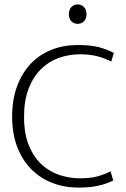

<svg xmlns="http://www.w3.org/2000/svg" viewBox="-20 -842 569 870"><path d="M341 -34Q389 -34 422 -43Q455 -52 481 -66L493 -24Q463 -9 425.5 -0.5Q388 8 334 8Q272 8 217.5 -13Q163 -34 122.5 -74.5Q82 -115 58.5 -175Q35 -235 35 -314Q35 -391 57.5 -451.5Q80 -512 119.5 -553.5Q159 -595 213.5 -616.5Q268 -638 332 -638Q390 -638 427 -628.5Q464 -619 496 -602L484 -563Q451 -580 417.5 -588Q384 -596 343 -596Q293 -596 247.5 -580Q202 -564 166.5 -529.5Q131 -495 110 -441.5Q89 -388 89 -313Q89 -235 111.5 -181.5Q134 -128 170 -95.5Q206 -63 251 -48.5Q296 -34 341 -34ZM292 -778Q292 -798 303.5 -810Q315 -822 332 -822Q349 -822 360.5 -810Q372 -798 372 -778Q372 -757 360.5 -745.5Q349 -734 332 -734Q315 -734 303.5 -745.5Q292 -757 292 -778Z"/></svg>

Font: Ek Mukta ExtraLight
Style: Regular
Weight: 275
Designer: Girish Dalvi and Yashodeep Gholap
Foundry: Ek Type
Version: Version 2.538;PS 1.002;hotconv 16.6.51;makeotf.lib2.5.65220;